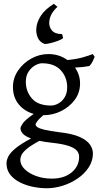

<svg xmlns="http://www.w3.org/2000/svg" viewBox="-20 -756 528 1020"><path d="M228 244.1Q193.8 244.1 156.7 236.8Q119.6 229.5 87.4 213.6Q55.2 197.8 34.9 172.6Q14.6 147.5 14.6 111.8Q14.6 94.7 24.2 75.4Q33.7 56.2 61.5 32.7Q89.4 9.3 145 -20.5Q113.8 -31.7 101.3 -45.9Q88.9 -60.1 88.9 -74.7Q88.9 -83 101.6 -101.3Q114.3 -119.6 159.2 -150.9Q109.9 -164.6 79.3 -201.9Q48.8 -239.3 48.8 -293.9Q48.8 -341.8 76.2 -381.6Q103.5 -421.4 146.5 -445.1Q189.5 -468.8 236.8 -468.8Q294.4 -468.8 338.4 -437Q389.6 -442.4 421.4 -451.7Q453.1 -460.9 473.1 -468.8L482.9 -454.1Q477.1 -440.4 471.7 -429Q466.3 -417.5 455.1 -405.3Q437 -401.9 418.9 -399.9Q400.9 -397.9 378.4 -397Q405.3 -358.4 405.3 -313Q405.3 -263.2 376.7 -225.1Q348.1 -187 304 -165.5Q259.8 -144 211.9 -144H210Q187 -124.5 178 -111.6Q168.9 -98.6 168.9 -95.7Q168.9 -87.9 179 -80.6Q189 -73.2 216.1 -66.7Q243.2 -60.1 293.9 -53.7Q365.2 -45.9 404.1 -28.1Q442.9 -10.3 458.3 12.7Q473.6 35.6 473.6 58.6Q473.6 98.6 451.7 132.6Q429.7 166.5 393.8 191.4Q357.9 216.3 314.5 230.2Q271 244.1 228 244.1ZM251 -195.3Q270 -195.3 290 -206.3Q310.1 -217.3 323.5 -239Q336.9 -260.7 336.9 -293Q336.9 -345.2 303 -382.6Q269 -419.9 203.1 -419.9Q187 -419.9 167 -408.9Q147 -397.9 132.1 -376Q117.2 -354 117.2 -321.8Q117.2 -270 149.7 -232.7Q182.1 -195.3 251 -195.3ZM254.9 192.9Q320.8 192.9 360.6 159.9Q400.4 127 400.4 76.7Q400.4 58.6 388.2 44.2Q376 29.8 344 19Q312 8.3 252.9 2Q234.9 0 219 -2.4Q203.1 -4.9 189.5 -7.8Q143.1 17.1 121.3 35.9Q99.6 54.7 93.8 68.4Q87.9 82 87.9 92.8Q87.9 120.1 111.1 142.8Q134.3 165.5 172.4 179.2Q210.4 192.9 254.9 192.9ZM216.3 -522.5Q189.5 -533.7 180.2 -556.9Q170.9 -580.1 172.9 -605Q175.3 -638.7 197 -672.4Q218.8 -706.1 266.1 -735.8L285.2 -719.7Q244.6 -682.6 241.7 -639.6Q239.7 -613.8 255.6 -594.5Q271.5 -575.2 310.1 -574.7L315.4 -554.2Q310.5 -547.9 290.3 -540Q270 -532.2 248.3 -526.9Q226.6 -521.5 216.3 -522.5Z"/></svg>

Font: David Libre
Style: Regular
Weight: 400
Designer: Ismar David, J. Victor Gaultney, Annie Olsen and Meir Sadan
Foundry: Monotype Imaging Inc. & SIL International
Version: Version 1.100; ttfautohint (v1.8.4.7-5d5b)